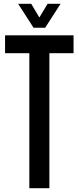

<svg xmlns="http://www.w3.org/2000/svg" viewBox="-20 -985 412 1005"><path d="M133.5 0V-706.5H6.5V-800H365V-706.5H238.5V0ZM155.5 -840 75 -965H143.5L186 -893.5L229 -965H297L216.5 -840Z"/></svg>

Font: Big Shoulders Medium
Style: Regular
Weight: 500
Designer: Patric King
Foundry: XO Type Co
Version: Version 2.002